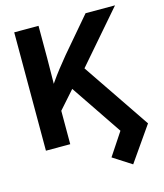

<svg xmlns="http://www.w3.org/2000/svg" viewBox="-134 -828 976 1140"><g transform="rotate(-15 354.0 -258.0)"><path d="M171.4 -160.2V-313Q194.8 -350.1 217.5 -382.8Q240.2 -415.5 265.6 -448.2Q291 -481 321.8 -518.1L500.5 -727.5H681.6L374.5 -372.6L362.3 -375.5ZM62 0V-727.5H211.4V-527.8L209.5 -343.3L211.4 -270.5V0ZM541.5 212.4 427.7 139.2 520 0 297.9 -328.6 390.6 -440.9 689.5 0Z"/></g></svg>

Font: Inter 20pt
Style: Bold
Weight: 700
Version: Version 4.001;git-66647c0bb